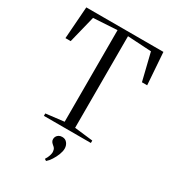

<svg xmlns="http://www.w3.org/2000/svg" viewBox="-230 -868 1118 1239"><g transform="rotate(30 328.5 -249.0)"><path d="M289.5 -34V-716.5L113 -706L63 -504H24L41.5 -743H616L633 -504H594L544.5 -706L367.5 -716.5V-34L504.5 -18V0H154.5V-18ZM376.5 116.5Q376.5 136.5 366.8 161.8Q357 187 342.2 209.8Q327.5 232.5 312.5 245H311.5L299.5 237.5V235.5Q311 218 316 201.5Q321 185 321 176.5Q321 168 318 156.8Q315 145.5 300.5 134.5Q292.5 128 286.5 120Q280.5 112 280.5 99.5Q280.5 89 285.8 79.8Q291 70.5 301 64.5Q311 58.5 324.5 58.5H327.5Q349.5 58.5 363 75.8Q376.5 93 376.5 116.5Z"/></g></svg>

Font: Merriweather 144pt Light
Style: Regular
Weight: 300
Version: Version 2.100